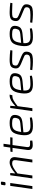

<svg xmlns="http://www.w3.org/2000/svg" viewBox="1710 -2438 740 4200"><g transform="rotate(-90 2080.0 -338.0)"><path d="M158 -688H187Q209 -688 206 -666L198 -607Q195 -588 176 -588H147Q124 -588 127 -610L136 -669Q137 -688 158 -688ZM109 0H46L114 -484H177Z M396 -484 386 -374Q526 -497 626 -497Q690 -497 720 -462Q750 -427 741 -362L689 0H626L675 -349Q682 -400 666.5 -421Q651 -442 608 -442Q562 -442 512.5 -414.5Q463 -387 386 -326L341 0H277L346 -484Z M1007 -434 963 -119Q958 -82 972 -66Q986 -50 1023 -50H1103L1106 -2Q1062 8 1005 8Q945 8 918.5 -24Q892 -56 900 -114L945 -434H856L862 -479L952 -484L973 -631H1035L1015 -484H1178L1170 -434Z M1607 -55 1612 -12Q1543 12 1417 12Q1295 12 1251.5 -49.5Q1208 -111 1228 -251Q1248 -395 1305 -446Q1362 -497 1488 -497Q1593 -497 1635.5 -460.5Q1678 -424 1662 -344Q1649 -279 1609.5 -251Q1570 -223 1486 -215L1287 -196Q1281 -106 1314 -74Q1347 -42 1429 -42Q1501 -42 1607 -55ZM1293 -245 1486 -264Q1541 -270 1565 -287.5Q1589 -305 1598 -349Q1611 -408 1583 -425.5Q1555 -443 1483 -443Q1435 -443 1406 -436Q1377 -429 1353.5 -408Q1330 -387 1316.5 -349.5Q1303 -312 1293 -249Z M2111 -497 2095 -437H2072Q2030 -437 1983 -410.5Q1936 -384 1858 -323L1813 0H1749L1818 -484H1866L1857 -370Q1990 -497 2088 -497Z M2520 -55 2525 -12Q2456 12 2330 12Q2208 12 2164.5 -49.5Q2121 -111 2141 -251Q2161 -395 2218 -446Q2275 -497 2401 -497Q2506 -497 2548.5 -460.5Q2591 -424 2575 -344Q2562 -279 2522.5 -251Q2483 -223 2399 -215L2200 -196Q2194 -106 2227 -74Q2260 -42 2342 -42Q2414 -42 2520 -55ZM2206 -245 2399 -264Q2454 -270 2478 -287.5Q2502 -305 2511 -349Q2524 -408 2496 -425.5Q2468 -443 2396 -443Q2348 -443 2319 -436Q2290 -429 2266.5 -408Q2243 -387 2229.5 -349.5Q2216 -312 2206 -249Z M2920 -191 2776 -251Q2723 -274 2700.5 -302.5Q2678 -331 2685 -385Q2695 -454 2741 -476.5Q2787 -499 2885 -497Q2989 -495 3083 -482L3075 -437Q2984 -442 2887 -443Q2809 -444 2781 -433.5Q2753 -423 2747 -380Q2742 -346 2756 -330.5Q2770 -315 2808 -299L2953 -239Q3011 -215 3033 -187.5Q3055 -160 3048 -106Q3044 -74 3031 -52Q3018 -30 3001.5 -17.5Q2985 -5 2956 1.5Q2927 8 2899 10Q2871 12 2827 12Q2758 12 2646 -2L2654 -49Q2716 -42 2815 -42Q2911 -44 2945 -57Q2979 -70 2985 -112Q2989 -135 2980.5 -150.5Q2972 -166 2960.5 -172.5Q2949 -179 2920 -191Z M3556 -55 3561 -12Q3492 12 3366 12Q3244 12 3200.5 -49.5Q3157 -111 3177 -251Q3197 -395 3254 -446Q3311 -497 3437 -497Q3542 -497 3584.5 -460.5Q3627 -424 3611 -344Q3598 -279 3558.5 -251Q3519 -223 3435 -215L3236 -196Q3230 -106 3263 -74Q3296 -42 3378 -42Q3450 -42 3556 -55ZM3242 -245 3435 -264Q3490 -270 3514 -287.5Q3538 -305 3547 -349Q3560 -408 3532 -425.5Q3504 -443 3432 -443Q3384 -443 3355 -436Q3326 -429 3302.5 -408Q3279 -387 3265.5 -349.5Q3252 -312 3242 -249Z M3956 -191 3812 -251Q3759 -274 3736.5 -302.5Q3714 -331 3721 -385Q3731 -454 3777 -476.5Q3823 -499 3921 -497Q4025 -495 4119 -482L4111 -437Q4020 -442 3923 -443Q3845 -444 3817 -433.5Q3789 -423 3783 -380Q3778 -346 3792 -330.5Q3806 -315 3844 -299L3989 -239Q4047 -215 4069 -187.5Q4091 -160 4084 -106Q4080 -74 4067 -52Q4054 -30 4037.5 -17.5Q4021 -5 3992 1.5Q3963 8 3935 10Q3907 12 3863 12Q3794 12 3682 -2L3690 -49Q3752 -42 3851 -42Q3947 -44 3981 -57Q4015 -70 4021 -112Q4025 -135 4016.5 -150.5Q4008 -166 3996.5 -172.5Q3985 -179 3956 -191Z"/></g></svg>

Font: Exo 2.0 Light
Style: Italic
Weight: 300
Italic angle: -8°
Designer: Natanael Gama
Version: Version 1.001;PS 001.001;hotconv 1.0.70;makeotf.lib2.5.58329